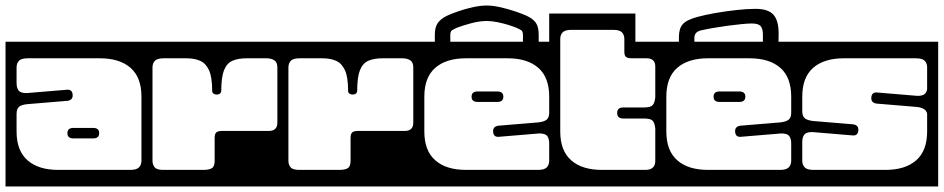

<svg xmlns="http://www.w3.org/2000/svg" viewBox="-40 -655 3416 695"><path d="M-20 -504H512V20H-20ZM472 -305Q472 -375 432.5 -409.5Q393 -444 321 -444H61Q37 -444 28.5 -434.8Q20 -425.5 20 -411V-355Q20 -337 27.2 -327.5Q34.5 -318 56 -318L200 -330Q221.5 -333 223 -312Q224.5 -293 204 -290L59 -278Q38 -276 29 -268.5Q20 -261 20 -242V-179Q20 -109.5 59.5 -74.8Q99 -40 171 -40H431Q455 -40 463.5 -49.5Q472 -59 472 -73ZM319 -173Q319 -154 297 -154H226Q204 -154 204 -173Q204 -192 226 -192H297Q319 -192 319 -173Z M472 -504H1004V20H472ZM553 -444Q529 -444 520.5 -434.8Q512 -425.5 512 -411V-73Q512 -59 519.8 -49.5Q527.5 -40 552 -40H697Q716 -40 726.5 -46Q737 -52 737 -73V-156Q737 -169.5 742.5 -175.2Q748 -181 763 -181H933Q964 -181 964 -211V-411Q964 -429 953.2 -436.5Q942.5 -444 924 -444H853Q821.5 -444 801.2 -435Q781 -426 771 -401Q761 -376 761 -327Q761 -317.5 752.5 -314.2Q744 -311 735.8 -314.5Q727.5 -318 728 -327.5Q728 -376 716.5 -401Q705 -426 684.2 -435Q663.5 -444 635 -444Z M964 -504H1496V20H964ZM1045 -444Q1021 -444 1012.5 -434.8Q1004 -425.5 1004 -411V-73Q1004 -59 1011.8 -49.5Q1019.5 -40 1044 -40H1189Q1208 -40 1218.5 -46Q1229 -52 1229 -73V-156Q1229 -169.5 1234.5 -175.2Q1240 -181 1255 -181H1425Q1456 -181 1456 -211V-411Q1456 -429 1445.2 -436.5Q1434.5 -444 1416 -444H1345Q1313.5 -444 1293.2 -435Q1273 -426 1263 -401Q1253 -376 1253 -327Q1253 -317.5 1244.5 -314.2Q1236 -311 1227.8 -314.5Q1219.5 -318 1220 -327.5Q1220 -376 1208.5 -401Q1197 -426 1176.2 -435Q1155.5 -444 1127 -444Z M1910 -529V-504H1988V20H1456V-504H1534V-529Q1534 -557 1544.8 -572Q1555.5 -587 1578 -598Q1594 -605.5 1619.2 -614.2Q1644.5 -623 1672 -629Q1699.5 -635 1722 -635Q1744.5 -635 1772.8 -628.5Q1801 -622 1826.5 -613.2Q1852 -604.5 1866 -598Q1890 -587 1900 -572Q1910 -557 1910 -529ZM1590 -529V-504H1853V-529Q1853 -542 1845.8 -546.2Q1838.5 -550.5 1828 -555Q1818.5 -559 1800 -564.8Q1781.5 -570.5 1760.5 -574.8Q1739.5 -579 1722 -579Q1696 -579 1665.2 -570.8Q1634.5 -562.5 1615 -555Q1604.5 -550.5 1597.2 -546.2Q1590 -542 1590 -529ZM1647 -444Q1575 -444 1535.5 -409.5Q1496 -375 1496 -305V-179Q1496 -109.5 1535.5 -74.8Q1575 -40 1647 -40H1907Q1931 -40 1939.5 -49.5Q1948 -59 1948 -73V-135Q1948 -153 1941 -162.5Q1934 -172 1912 -172L1768 -160Q1746.5 -157 1745 -178Q1743.5 -197 1764 -200L1909 -212Q1930 -214.5 1939 -222Q1948 -229.5 1948 -248V-305Q1948 -375 1908.5 -409.5Q1869 -444 1797 -444ZM1782 -305Q1782 -286 1760 -286H1689Q1667 -286 1667 -305Q1667 -324 1689 -324H1760Q1782 -324 1782 -305Z M2260 -504H2372V20H1948V-606H2260ZM2194 -246Q2194 -266 2216 -266H2291Q2315 -266 2322.5 -274.5Q2330 -283 2332 -303V-414Q2332 -444 2301 -444H2246Q2232.5 -444 2226.2 -448.8Q2220 -453.5 2220 -467V-514Q2220 -528.5 2211.5 -537.8Q2203 -547 2179 -547H2029Q2005 -547 1996.5 -537.8Q1988 -528.5 1988 -514V-179Q1988 -109.5 2027.5 -74.8Q2067 -40 2139 -40H2296Q2332 -40 2332 -73V-189Q2330 -210 2322.5 -218Q2315 -226 2291 -226H2216Q2194 -226 2194 -246Z M2778.5 -533Q2778.5 -518.5 2778 -504H2864V20H2332V-504H2417.5Q2417.5 -512.5 2417.5 -521Q2417.5 -552 2431.8 -567.8Q2446 -583.5 2485.5 -594Q2511 -601 2549.2 -607.8Q2587.5 -614.5 2626.8 -618.8Q2666 -623 2694.5 -623Q2740.5 -623 2759.5 -602Q2778.5 -581 2778.5 -533ZM2473.5 -518V-504H2721.5V-531Q2721.5 -550.5 2713.5 -560.2Q2705.5 -570 2681.5 -570Q2669 -570 2645.2 -567.8Q2621.5 -565.5 2593.8 -561.8Q2566 -558 2540.2 -553.5Q2514.5 -549 2497.5 -545Q2473.5 -539.5 2473.5 -518ZM2523 -444Q2451 -444 2411.5 -409.5Q2372 -375 2372 -305V-179Q2372 -109.5 2411.5 -74.8Q2451 -40 2523 -40H2783Q2807 -40 2815.5 -49.5Q2824 -59 2824 -73V-135Q2824 -153 2817 -162.5Q2810 -172 2788 -172L2644 -160Q2622.5 -157 2621 -178Q2619.5 -197 2640 -200L2785 -212Q2806 -214.5 2815 -222Q2824 -229.5 2824 -248V-305Q2824 -375 2784.5 -409.5Q2745 -444 2673 -444ZM2658 -305Q2658 -286 2636 -286H2565Q2543 -286 2543 -305Q2543 -324 2565 -324H2636Q2658 -324 2658 -305Z M2824 -504H3356V20H2824ZM3015 -444Q2943 -444 2903.5 -409.5Q2864 -375 2864 -305V-253Q2864 -234.5 2873 -227Q2882 -219.5 2903 -217L3048 -205Q3068.5 -202 3067 -183Q3065.5 -162 3044 -165L2900 -177Q2878.5 -177 2871.2 -167.5Q2864 -158 2864 -140V-73Q2864 -59 2872.5 -49.5Q2881 -40 2905 -40H3165Q3237 -40 3276.5 -74.8Q3316 -109.5 3316 -179V-243.5Q3312 -264.5 3278 -268L3133 -280Q3112.5 -283 3114 -302Q3115.5 -323 3137 -320L3281 -308Q3298.5 -308 3306.2 -314Q3314 -320 3316 -332V-411Q3316 -425.5 3307.5 -434.8Q3299 -444 3275 -444Z"/></svg>

Font: Honk Rounded
Style: Regular
Weight: 400
Designer: Noopur Datye & Yesha Goshar
Foundry: Ek Type
Version: Version 1.000